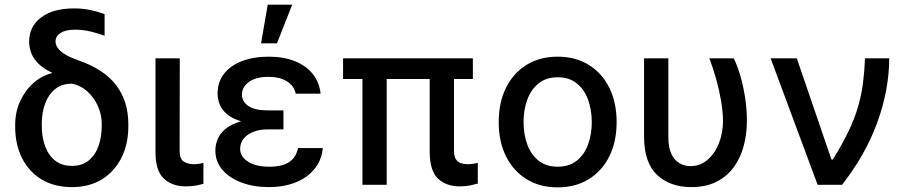

<svg xmlns="http://www.w3.org/2000/svg" viewBox="-20 -797 3910 828"><path d="M105.8 -617.9Q105.5 -682.5 157.1 -721.6Q208.8 -760.7 299 -760.7Q336.3 -760.7 366.8 -754.4Q397.4 -748.2 431.1 -736.2V-642.8Q409.8 -651.3 374.6 -660.2Q339.5 -669 304 -669Q262.4 -669 240.9 -654.8Q219.5 -640.6 219.5 -617.5Q219.5 -605.8 227.3 -592.7Q235.1 -579.5 256 -565.5Q277 -551.5 316.8 -537.3Q429 -498.2 481.2 -429.3Q533.4 -360.4 533.4 -261.4V-251.4Q533.4 -176.5 504.1 -117.4Q474.8 -58.2 420.3 -24.1Q365.8 9.9 290.5 9.9Q213.4 9.9 158.6 -23.8Q103.7 -57.5 74.6 -116.1Q45.5 -174.7 45.5 -248.6V-258.5Q45.5 -313.9 66.8 -360.4Q88.1 -407 124.1 -438.9Q160.2 -470.9 203.8 -481.5L203.5 -484.4Q157.7 -504.6 131.7 -538.5Q105.8 -572.4 105.8 -617.9ZM160.2 -263.5V-254.3Q160.2 -206.3 174.2 -167.3Q188.2 -128.2 217.2 -104.9Q246.1 -81.7 290.5 -81.7Q334.2 -81.7 362.6 -104.9Q391 -128.2 404.8 -167.3Q418.7 -206.3 418.7 -254.3V-263.5Q418.7 -301.8 402.7 -338.4Q386.7 -375 357.8 -401.6Q328.8 -428.3 290.5 -436.1Q246.1 -436.1 217.3 -412.5Q188.6 -388.8 174.4 -349.8Q160.2 -310.7 160.2 -263.5Z M650.6 -545.5H755.3L754.6 -147Q755 -110.4 773.3 -99.6Q791.5 -88.8 815.7 -88.8Q827.4 -88.8 839.3 -90.9Q851.2 -93 857.2 -94.5V-4.6Q844.1 -0.4 824.8 3.2Q805.4 6.7 780.2 6.7Q723 6.7 686.8 -26.6Q650.6 -60 650.6 -141Z M1116.8 -284.8H1202.4V-239H1133.2Q1098.7 -239 1072.3 -228.3Q1045.8 -217.7 1030.7 -199Q1015.6 -180.4 1015.6 -155.5Q1015.6 -121.8 1049.4 -100Q1083.1 -78.1 1140.6 -78.1Q1197.1 -78.1 1226.9 -98Q1256.7 -117.9 1265.3 -158.4H1372.2Q1368.6 -119.3 1350 -88.1Q1331.3 -56.8 1300.6 -35Q1269.9 -13.1 1229.2 -1.6Q1188.6 9.9 1140.3 9.9Q1074.2 9.9 1021.8 -9.6Q969.5 -29.1 939.1 -64.6Q908.7 -100.1 908.7 -148.1Q908.7 -172.2 918.5 -196.4Q928.3 -220.5 951.5 -240.4Q974.8 -260.3 1015.1 -272.5Q1055.4 -284.8 1116.8 -284.8ZM1202.4 -262.4H1116.8Q1057.9 -262.4 1019.2 -274.1Q980.5 -285.9 958.5 -304.9Q936.4 -323.9 927.4 -347.1Q918.3 -370.4 918.3 -393.1Q918.3 -443.5 946.4 -479.2Q974.4 -514.9 1024.1 -533.7Q1073.9 -552.6 1139.2 -552.6Q1202.1 -552.6 1250.5 -533.6Q1299 -514.6 1328.1 -478.9Q1357.2 -443.2 1362.6 -393.1H1255.3Q1248.2 -426.8 1217.5 -446.2Q1186.8 -465.6 1136.7 -465.6Q1084.2 -465.6 1054 -443.9Q1023.8 -422.2 1023.4 -389.2Q1023.8 -358.3 1051.5 -339.7Q1079.2 -321 1133.2 -321H1202.4ZM1105.8 -610.1 1134.6 -777H1240.1L1174.4 -610.1Z M2019.2 -545.5V-456.3H1459.5V-545.5ZM1647.7 -545.5V0H1543V-545.5ZM1833.1 -545.5H1937.9V-147Q1937.9 -122.5 1946.2 -110.1Q1954.5 -97.7 1968.2 -93.2Q1981.9 -88.8 1997.9 -88.8Q2009.6 -88.8 2021.5 -90.9Q2033.4 -93 2040.5 -94.5V-5.3Q2027 -1.4 2007.5 2.7Q1987.9 6.7 1962 6.7Q1904.8 6.7 1869.1 -26.6Q1833.5 -60 1833.1 -141Z M2384.9 11Q2308.2 11 2251.1 -24.1Q2193.9 -59.3 2162.3 -122.5Q2130.7 -185.7 2130.7 -270.2Q2130.7 -355.1 2162.3 -418.7Q2193.9 -482.2 2251.1 -517.4Q2308.2 -552.6 2384.9 -552.6Q2461.6 -552.6 2518.8 -517.4Q2576 -482.2 2607.6 -418.7Q2639.2 -355.1 2639.2 -270.2Q2639.2 -185.7 2607.6 -122.5Q2576 -59.3 2518.8 -24.1Q2461.6 11 2384.9 11ZM2385.3 -78.1Q2435 -78.1 2467.7 -104.4Q2500.4 -130.7 2516.2 -174.4Q2532 -218 2532 -270.6Q2532 -322.8 2516.2 -366.7Q2500.4 -410.5 2467.7 -437.1Q2435 -463.8 2385.3 -463.8Q2335.2 -463.8 2302.4 -437.1Q2269.5 -410.5 2253.7 -366.7Q2237.9 -322.8 2237.9 -270.6Q2237.9 -218 2253.7 -174.4Q2269.5 -130.7 2302.4 -104.4Q2335.2 -78.1 2385.3 -78.1Z M2757.5 -545.5H2862.2V-207.4Q2862.2 -160.2 2875.7 -132.5Q2889.2 -104.8 2911 -92.7Q2932.9 -80.6 2957.4 -80.6Q2999.3 -80.6 3030.9 -107.6Q3062.5 -134.6 3080.3 -179.2Q3098 -223.7 3098 -277Q3097.3 -318.5 3089.1 -365.2Q3081 -411.9 3067.8 -458.5Q3054.7 -505 3039.1 -545.5H3144.2Q3159.4 -515.6 3172.4 -471.4Q3185.4 -427.2 3193.2 -376.6Q3201 -326 3201 -277Q3201 -219.8 3187.3 -168Q3173.7 -116.1 3144.5 -76.2Q3115.4 -36.2 3069.8 -13.1Q3024.1 9.9 2960.9 9.9Q2870 9.9 2813.7 -42.6Q2757.5 -95.2 2757.5 -208.8Z M3506 0 3303.3 -545.5H3416.2L3565.7 -109H3571.4Q3612.6 -175.1 3639 -230.3Q3665.5 -285.5 3680.2 -336.1Q3695 -386.7 3701.5 -437.5Q3708.1 -488.3 3710.2 -545.5H3815Q3813.9 -406.6 3762.6 -267Q3711.3 -127.5 3611.2 0Z"/></svg>

Font: InterMG Medium
Style: Regular
Weight: 500
Designer: Rasmus Andersson
Foundry: rsms
Version: Version 3.019;December 26, 2023;FontCreator 15.0.0.2955 64-b